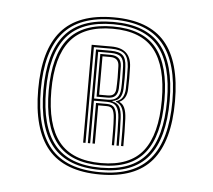

<svg xmlns="http://www.w3.org/2000/svg" viewBox="-37 -906 487 440"><g transform="rotate(5 207.0 -686.0)"><path d="M208 -505.5Q126.2 -505.5 88 -550.6Q49.8 -595.8 49.8 -687.5Q49.8 -778.2 88 -822.6Q126.2 -867 208 -867Q289 -867 326.8 -822.6Q364.5 -778.2 364.5 -687.5Q364.5 -595.8 326.8 -550.6Q289 -505.5 208 -505.5ZM208 -510.8Q285.8 -510.8 322.1 -554.5Q358.5 -598.2 358.5 -687.5Q358.5 -775.5 322.1 -818.6Q285.8 -861.8 208 -861.8Q129.2 -861.8 92.5 -818.6Q55.8 -775.5 55.8 -687.5Q55.8 -598.2 92.5 -554.5Q129.2 -510.8 208 -510.8ZM208 -516Q132.2 -516 97 -558.5Q61.8 -601 61.8 -687.5Q61.8 -773 97 -814.8Q132.2 -856.5 208 -856.5Q283 -856.5 317.6 -814.8Q352.2 -773 352.2 -687.5Q352.2 -601 317.6 -558.5Q283 -516 208 -516ZM208 -521.2Q280 -521.2 313.1 -562.5Q346.2 -603.8 346.2 -687.5Q346.2 -770.5 313.1 -810.9Q280 -851.2 208 -851.2Q135.2 -851.2 101.5 -810.9Q67.8 -770.5 67.8 -687.5Q67.8 -603.8 101.5 -562.5Q135.2 -521.2 208 -521.2ZM208 -526.5Q138.2 -526.5 106.1 -566.4Q74 -606.2 74 -687.5Q74 -767.8 106.1 -806.9Q138.2 -846 208 -846Q276.8 -846 308.5 -806.9Q340.2 -767.8 340.2 -687.5Q340.2 -606.2 308.5 -566.4Q276.8 -526.5 208 -526.5ZM208 -531.8Q273.8 -531.8 304 -570.2Q334.2 -608.8 334.2 -687.5Q334.2 -765 304 -802.9Q273.8 -840.8 208 -840.8Q141.5 -840.8 110.8 -802.9Q80 -765 80 -687.5Q80 -608.8 110.8 -570.2Q141.5 -531.8 208 -531.8ZM163 -574.8V-800H208Q253.5 -800 255 -757Q255.5 -744.5 255.5 -730.4Q255.5 -716.2 255 -706Q254.8 -695.2 250.5 -687.2Q246.2 -679.2 238 -675.8V-674.8Q253 -668.8 254.5 -638.8Q255.2 -624 255.4 -608.5Q255.5 -593 255.5 -574.8H250.2Q250.2 -593 250.1 -608.5Q250 -624 249.2 -638.8Q247.5 -669.5 229.8 -674.5V-676Q240.5 -679.2 244.9 -686.9Q249.2 -694.5 249.8 -706Q250.2 -716.2 250.2 -730.8Q250.2 -745.2 249.8 -757Q248.5 -777.8 239.2 -786.4Q230 -795 208 -795H168.5V-574.8ZM184.5 -574.8V-668H209.5Q222.2 -668 227.2 -660.6Q232.2 -653.2 233 -638.5Q234 -624 234.1 -608.5Q234.2 -593 234.2 -574.8H229Q229 -593 228.9 -608.8Q228.8 -624.5 227.8 -638.5Q227 -650.5 223.4 -656.8Q219.8 -663 209.8 -663H190V-574.8ZM173.8 -574.8V-790.2H208Q227.5 -790.2 235.5 -782.6Q243.5 -775 244.2 -757Q245 -745 245 -730.6Q245 -716.2 244.5 -706Q244 -693.2 238.8 -685.5Q233.5 -677.8 221.5 -675.8V-674.8Q233.2 -672.5 238.1 -663.9Q243 -655.2 243.8 -638.8Q244.5 -624 244.8 -608.5Q245 -593 245 -574.8H239.8Q239.5 -593 239.4 -608.5Q239.2 -624 238.5 -638.5Q237.5 -656 231.1 -664.4Q224.8 -672.8 209.5 -672.8H179.2V-574.8ZM179.2 -677.8H209.8Q224.8 -677.8 231.6 -684.6Q238.5 -691.5 239.2 -706Q239.8 -716.2 239.6 -730.6Q239.5 -745 239 -757Q238.5 -772.2 231.6 -778.8Q224.8 -785.2 208 -785.2H179.2ZM184.5 -682.5V-780.8H208Q232.8 -780.8 233.8 -757Q234.2 -744.8 234.2 -730.5Q234.2 -716.2 233.8 -706Q233.2 -694.2 227.6 -688.4Q222 -682.5 209.8 -682.5ZM190 -687.5H209.8Q219.5 -687.5 223.8 -692.2Q228 -697 228.2 -706Q228.8 -716 228.8 -730.2Q228.8 -744.5 228.2 -757Q227.5 -775.8 208 -775.8H190Z"/></g></svg>

Font: Big Shoulders Inline Display Thin SemiBold
Style: Regular
Weight: 600
Version: Version 2.002